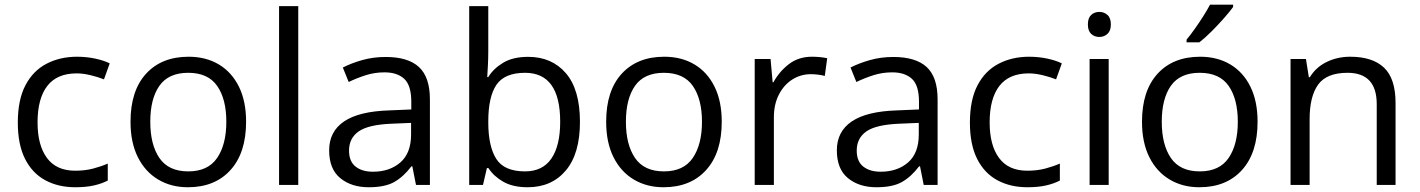

<svg xmlns="http://www.w3.org/2000/svg" viewBox="-20 -786 6033 816"><path d="M299.8 9.8Q227.5 9.8 172.4 -20Q117.2 -49.8 86.4 -110.8Q55.7 -171.9 55.7 -264.6Q55.7 -361.8 88.1 -423.6Q120.6 -485.4 177.7 -515.1Q234.9 -544.9 307.6 -544.9Q347.7 -544.9 385 -536.9Q422.4 -528.8 446.3 -516.6L421.9 -448.7Q397.5 -458.5 365.5 -466.3Q333.5 -474.1 305.7 -474.1Q222.2 -474.1 180.9 -420.7Q139.6 -367.2 139.6 -265.6Q139.6 -168.5 179.7 -114.5Q219.7 -60.5 299.3 -60.5Q341.8 -60.5 376 -69.6Q410.2 -78.6 438 -90.8V-18.6Q411.1 -4.9 378.2 2.4Q345.2 9.8 299.8 9.8Z M1025.9 -268.6Q1025.9 -136.7 959.7 -63.5Q893.6 9.8 778.3 9.8Q707 9.8 651.9 -23.2Q596.7 -56.2 565.7 -118.4Q534.7 -180.7 534.7 -268.6Q534.7 -400.4 600.8 -472.7Q667 -544.9 781.7 -544.9Q855 -544.9 909.9 -512.2Q964.8 -479.5 995.4 -417.7Q1025.9 -356 1025.9 -268.6ZM618.7 -268.6Q618.7 -171.4 657.5 -114.5Q696.3 -57.6 780.3 -57.6Q863.8 -57.6 902.8 -114.7Q941.9 -171.9 941.9 -268.6Q941.9 -364.7 903.1 -420.7Q864.3 -476.6 779.8 -476.6Q696.3 -476.6 657.5 -421.4Q618.7 -366.2 618.7 -268.6Z M1247.6 0H1166V-759.8H1247.6Z M1618.7 -543.9Q1714.4 -543.9 1760.7 -501Q1807.1 -458 1807.1 -363.8V0H1748L1732.4 -79.1H1728.5Q1694.8 -34.7 1655.5 -12.5Q1616.2 9.8 1546.9 9.8Q1473.6 9.8 1426.3 -28.8Q1378.9 -67.4 1378.9 -147Q1378.9 -227.1 1442.4 -270Q1505.9 -313 1635.7 -316.9L1728 -320.8V-353.5Q1728 -422.9 1698.2 -450.7Q1668.5 -478.5 1614.3 -478.5Q1572.3 -478.5 1534.2 -466.3Q1496.1 -454.1 1461.9 -437.5L1437 -499Q1473.1 -517.6 1520 -530.8Q1566.9 -543.9 1618.7 -543.9ZM1727.1 -263.7 1645.5 -260.3Q1545.4 -256.3 1504.4 -227.5Q1463.4 -198.7 1463.4 -146Q1463.4 -100.1 1491.2 -78.1Q1519 -56.2 1564.9 -56.2Q1636.2 -56.2 1681.6 -95.7Q1727.1 -135.3 1727.1 -214.4Z M2055.2 -759.8V-569.8Q2055.2 -537.1 2053.5 -506.3Q2051.8 -475.6 2050.8 -458.5H2055.2Q2077.1 -494.6 2118.7 -519.5Q2160.2 -544.4 2224.6 -544.4Q2325.2 -544.4 2385 -474.9Q2444.8 -405.3 2444.8 -268.1Q2444.8 -132.8 2384.8 -61.5Q2324.7 9.8 2222.7 9.8Q2159.2 9.8 2118.4 -13.9Q2077.6 -37.6 2055.7 -71.8H2049.3L2032.7 0H1974.1V-759.8ZM2211.4 -476.6Q2124.5 -476.6 2089.8 -425.5Q2055.2 -374.5 2055.2 -270V-265.6Q2055.2 -164.6 2088.9 -111.1Q2122.6 -57.6 2211.4 -57.6Q2286.1 -57.6 2323.5 -112.3Q2360.8 -167 2360.8 -268.6Q2360.8 -476.6 2211.4 -476.6Z M3047.4 -268.6Q3047.4 -136.7 2981.2 -63.5Q2915 9.8 2799.8 9.8Q2728.5 9.8 2673.3 -23.2Q2618.2 -56.2 2587.2 -118.4Q2556.2 -180.7 2556.2 -268.6Q2556.2 -400.4 2622.3 -472.7Q2688.5 -544.9 2803.2 -544.9Q2876.5 -544.9 2931.4 -512.2Q2986.3 -479.5 3016.8 -417.7Q3047.4 -356 3047.4 -268.6ZM2640.1 -268.6Q2640.1 -171.4 2679 -114.5Q2717.8 -57.6 2801.8 -57.6Q2885.3 -57.6 2924.3 -114.7Q2963.4 -171.9 2963.4 -268.6Q2963.4 -364.7 2924.6 -420.7Q2885.7 -476.6 2801.3 -476.6Q2717.8 -476.6 2679 -421.4Q2640.1 -366.2 2640.1 -268.6Z M3430.7 -544.9Q3465.3 -544.9 3495.6 -538.6L3485.4 -463.4Q3456.1 -470.7 3425.8 -470.7Q3382.8 -470.7 3347.2 -448Q3311.5 -425.3 3290.3 -384Q3269 -342.8 3269 -287.1V0H3187.5V-535.2H3254.9L3263.7 -436.5H3267.1Q3291.5 -481.4 3332.5 -513.2Q3373.5 -544.9 3430.7 -544.9Z M3776.4 -543.9Q3872.1 -543.9 3918.5 -501Q3964.8 -458 3964.8 -363.8V0H3905.8L3890.1 -79.1H3886.2Q3852.5 -34.7 3813.2 -12.5Q3773.9 9.8 3704.6 9.8Q3631.3 9.8 3584 -28.8Q3536.6 -67.4 3536.6 -147Q3536.6 -227.1 3600.1 -270Q3663.6 -313 3793.5 -316.9L3885.7 -320.8V-353.5Q3885.7 -422.9 3856 -450.7Q3826.2 -478.5 3772 -478.5Q3730 -478.5 3691.9 -466.3Q3653.8 -454.1 3619.6 -437.5L3594.7 -499Q3630.9 -517.6 3677.7 -530.8Q3724.6 -543.9 3776.4 -543.9ZM3884.8 -263.7 3803.2 -260.3Q3703.1 -256.3 3662.1 -227.5Q3621.1 -198.7 3621.1 -146Q3621.1 -100.1 3648.9 -78.1Q3676.8 -56.2 3722.7 -56.2Q3793.9 -56.2 3839.4 -95.7Q3884.8 -135.3 3884.8 -214.4Z M4346.2 9.8Q4273.9 9.8 4218.8 -20Q4163.6 -49.8 4132.8 -110.8Q4102.1 -171.9 4102.1 -264.6Q4102.1 -361.8 4134.5 -423.6Q4167 -485.4 4224.1 -515.1Q4281.2 -544.9 4354 -544.9Q4394 -544.9 4431.4 -536.9Q4468.8 -528.8 4492.7 -516.6L4468.3 -448.7Q4443.8 -458.5 4411.9 -466.3Q4379.9 -474.1 4352.1 -474.1Q4268.6 -474.1 4227.3 -420.7Q4186 -367.2 4186 -265.6Q4186 -168.5 4226.1 -114.5Q4266.1 -60.5 4345.7 -60.5Q4388.2 -60.5 4422.4 -69.6Q4456.5 -78.6 4484.4 -90.8V-18.6Q4457.5 -4.9 4424.6 2.4Q4391.6 9.8 4346.2 9.8Z M4652.3 -735.4Q4672.4 -735.4 4686.8 -722.4Q4701.2 -709.5 4701.2 -682.1Q4701.2 -655.3 4686.8 -642.1Q4672.4 -628.9 4652.3 -628.9Q4631.3 -628.9 4617.4 -642.1Q4603.5 -655.3 4603.5 -682.1Q4603.5 -709.5 4617.4 -722.4Q4631.3 -735.4 4652.3 -735.4ZM4691.9 -535.2V0H4610.8V-535.2Z M5324.7 -268.6Q5324.7 -136.7 5258.5 -63.5Q5192.4 9.8 5077.1 9.8Q5005.9 9.8 4950.7 -23.2Q4895.5 -56.2 4864.5 -118.4Q4833.5 -180.7 4833.5 -268.6Q4833.5 -400.4 4899.7 -472.7Q4965.8 -544.9 5080.6 -544.9Q5153.8 -544.9 5208.7 -512.2Q5263.7 -479.5 5294.2 -417.7Q5324.7 -356 5324.7 -268.6ZM4917.5 -268.6Q4917.5 -171.4 4956.3 -114.5Q4995.1 -57.6 5079.1 -57.6Q5162.6 -57.6 5201.7 -114.7Q5240.7 -171.9 5240.7 -268.6Q5240.7 -364.7 5201.9 -420.7Q5163.1 -476.6 5078.6 -476.6Q4995.1 -476.6 4956.3 -421.4Q4917.5 -366.2 4917.5 -268.6ZM5220.7 -766.1V-756.3Q5207.5 -737.8 5182.6 -709.5Q5157.7 -681.2 5129.4 -652.8Q5101.1 -624.5 5077.1 -606H5022.9V-617.7Q5038.6 -636.2 5057.1 -662.4Q5075.7 -688.5 5093.3 -716.1Q5110.8 -743.7 5122.6 -766.1Z M5718.3 -544.9Q5813.5 -544.9 5862.3 -498.3Q5911.1 -451.7 5911.1 -348.6V0H5831.1V-343.3Q5831.1 -476.6 5707 -476.6Q5618.2 -476.6 5582 -426.3Q5545.9 -376 5545.9 -280.3V0H5464.8V-535.2H5530.3L5542.5 -458H5546.9Q5572.8 -500.5 5618.4 -522.7Q5664.1 -544.9 5718.3 -544.9Z"/></svg>

Font: Open Sans
Style: Regular
Weight: 400
Designer: Monotype Design Team
Foundry: Monotype Imaging Inc.
Version: Version 3.000; ttfautohint (v1.8.4)